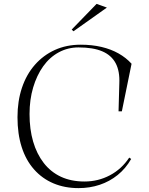

<svg xmlns="http://www.w3.org/2000/svg" viewBox="-20 -953 766 988"><path d="M655 -135Q627 -86 585.5 -52.5Q544 -19 493 -2Q442 15 384 15Q313 15 255 -9.5Q197 -34 155 -81.5Q113 -129 91.5 -196.5Q70 -264 70 -350Q70 -433 93 -501.5Q116 -570 159.5 -619.5Q203 -669 262.5 -696Q322 -723 395 -723Q453 -723 502 -711.5Q551 -700 590 -678Q629 -656 657 -625L607 -380H590L594 -523Q597 -587 575 -628Q553 -669 506 -689Q459 -709 384 -709Q329 -709 282 -683.5Q235 -658 202 -611.5Q169 -565 150.5 -502.5Q132 -440 132 -366Q132 -288 150.5 -224.5Q169 -161 205 -114.5Q241 -68 293.5 -43.5Q346 -19 415 -19Q485 -19 545.5 -51Q606 -83 645 -142ZM358 -792 349 -801 477 -933 530 -914Z"/></svg>

Font: Kalnia Light
Style: Regular
Weight: 300
Designer: Frida Medrano
Foundry: Frida Medrano
Version: Version 1.105